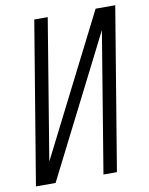

<svg xmlns="http://www.w3.org/2000/svg" viewBox="-83 -796 666 857"><g transform="rotate(-10 250.0 -367.5)"><path d="M10 0 132 -735H193L88 -99L410 -735H499L377 0H316L421 -636L99 0Z"/></g></svg>

Font: Iosevka Curly Light Oblique
Style: Regular
Weight: 300
Italic angle: -9°
Monospace: yes
Designer: Belleve Invis
Foundry: Belleve Invis
Version: Version 11.1.0; ttfautohint (v1.8.3)